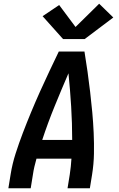

<svg xmlns="http://www.w3.org/2000/svg" viewBox="-20 -1012 640 1032"><path d="M25 0 37 -74Q46 -131 64 -187Q82 -243 103 -298Q124 -353 147 -408.5Q170 -464 194.5 -518.5Q219 -573 244.5 -627Q270 -681 296 -735H434Q443 -681 450.5 -627Q458 -573 464.5 -518Q471 -463 476 -408.5Q481 -354 483.5 -298Q486 -242 485 -186Q484 -130 475 -74L463 0H343L355 -74Q358 -95 360.5 -116.5Q363 -138 364 -159H176Q170 -138 165 -116.5Q160 -95 157 -74L145 0ZM207 -260H368Q368 -350 362.5 -439.5Q357 -529 348 -618Q310 -530 273.5 -440.5Q237 -351 207 -260ZM319 -802 209 -925 298 -985 386 -867 513 -992 589 -918 435 -802Z"/></svg>

Font: Zed Sans Extended
Style: Bold Italic
Weight: 700
Width: 7
Italic angle: -9°
Designer: Belleve Invis
Foundry: Belleve Invis
Version: Version 1.0.0; ttfautohint (v1.8.4)